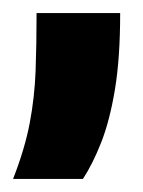

<svg xmlns="http://www.w3.org/2000/svg" viewBox="-28 -143 219 294"><path d="M-8 131Q10 85 17.5 45.5Q25 6 26.5 -34.5Q28 -75 28 -123H156Q156 -54 148 -6Q140 42 127 75Q114 108 99 131Z"/></svg>

Font: Bricolage Grotesque SemiCondensed
Style: Bold
Weight: 700
Width: 4
Designer: Mathieu Triay
Foundry: Atelier Triay
Version: Version 1.001;gftools[0.9.33.dev8+g029e19f]